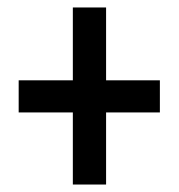

<svg xmlns="http://www.w3.org/2000/svg" viewBox="-20 -611 479 514"><path d="M264 -396V-591H175V-396H30V-310H175V-117H264V-310H408V-396Z"/></svg>

Font: Noto Sans Display Condensed Medium
Style: Regular
Weight: 500
Width: 3
Designer: Monotype Design Team
Foundry: Monotype Imaging Inc.
Version: Version 1.900